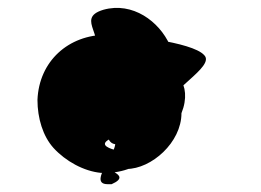

<svg xmlns="http://www.w3.org/2000/svg" viewBox="-20 -573 670 492"><path d="M76 -317C76 -270 90 -224 117 -194C148 -160 195 -134 239 -130C338 -126 404 -190 402 -288C403 -338 534 -402 503 -432C472 -466 302 -484 254 -484C155 -484 80 -416 76 -317ZM209 -424C154 -368 279 -318 250 -295C212 -280 344 -270 312 -270C284 -270 416 -280 380 -297C336 -308 455 -321 404 -334C360 -360 324 -333 324 -302C324 -300 352 -286 381 -310C418 -326 438 -396 415 -458C388 -518 320 -569 245 -548C168 -525 264 -475 209 -424ZM254 -244C254 -173 305 -215 365 -219C429 -191 291 -180 326 -180H306C340 -180 202 -190 266 -219H257C321 -219 192 -101 256 -101H266C330 -129 212 -140 304 -140C368 -140 445 -208 445 -283C475 -357 429 -414 364 -386C300 -386 254 -318 254 -244Z"/></svg>

Font: Zinc
Style: Regular
Weight: 400
Version: Version 1